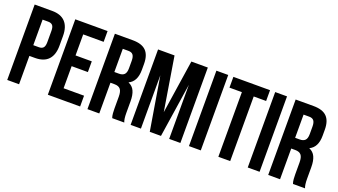

<svg xmlns="http://www.w3.org/2000/svg" viewBox="-60 -1188 2945 1675"><g transform="rotate(20 1412.5 -350.0)"><path d="M40 0V-700.2H202.1Q283.7 -700.2 325 -655.8Q366.2 -611.3 366.2 -526.9V-436Q366.2 -351.6 325 -307.4Q283.7 -263.2 202.1 -263.2H149.9V0ZM149.9 -362.8H202.1Q229.5 -362.8 242.7 -377.9Q255.9 -393.1 255.9 -429.2V-534.2Q255.9 -570.3 242.7 -585.2Q229.5 -600.1 202.1 -600.1H149.9Z M417 0V-700.2H716.8V-600.1H526.9V-404.8H677.7V-305.2H526.9V-100.1H716.8V0Z M784.7 0V-700.2H950.7Q1035.2 -700.2 1074.5 -660.6Q1113.8 -621.1 1113.8 -539.1V-483.9Q1113.8 -376 1041.5 -341.8Q1081.1 -325.2 1097.9 -288.1Q1114.7 -251 1114.7 -192.9V-85Q1114.7 -26.9 1126.5 0H1014.6Q1010.7 -12.2 1009.3 -18.3Q1007.8 -24.4 1006.1 -41.7Q1004.4 -59.1 1004.4 -85.9V-195.8Q1004.4 -244.1 987.3 -264.6Q970.2 -285.2 932.6 -285.2H894.5V0ZM894.5 -384.8H937.5Q970.2 -384.8 986.8 -401.6Q1003.4 -418.5 1003.4 -459V-527.8Q1003.4 -565.4 990.2 -582.8Q977.1 -600.1 947.8 -600.1H894.5Z M1185.5 0V-700.2H1338.4L1419.4 -203.1L1494.6 -700.2H1647.5V0H1543.5V-502L1467.3 0H1363.3L1281.2 -495.1V0Z M1727.1 0V-700.2H1836.9V0Z M1884.8 -600.1V-700.2H2225.1V-600.1H2109.9V0H2000V-600.1Z M2272.9 0V-700.2H2382.8V0Z M2462.9 0V-700.2H2628.9Q2713.4 -700.2 2752.7 -660.6Q2792 -621.1 2792 -539.1V-483.9Q2792 -376 2719.7 -341.8Q2759.3 -325.2 2776.1 -288.1Q2793 -251 2793 -192.9V-85Q2793 -26.9 2804.7 0H2692.9Q2689 -12.2 2687.5 -18.3Q2686 -24.4 2684.3 -41.7Q2682.6 -59.1 2682.6 -85.9V-195.8Q2682.6 -244.1 2665.5 -264.6Q2648.4 -285.2 2610.8 -285.2H2572.8V0ZM2572.8 -384.8H2615.7Q2648.4 -384.8 2665 -401.6Q2681.6 -418.5 2681.6 -459V-527.8Q2681.6 -565.4 2668.5 -582.8Q2655.3 -600.1 2626 -600.1H2572.8Z"/></g></svg>

Font: Bebas Neue Bold
Style: Regular
Weight: 700
Designer: Ryoichi Tsunekawa
Foundry: Ryoichi Tsunekawa
Version: Version 1.300